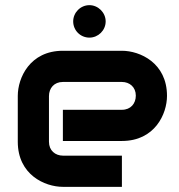

<svg xmlns="http://www.w3.org/2000/svg" viewBox="-20 -725 694 745"><path d="M628 -353C628 -481 523 -528 453 -528H224C96 -528 49 -423 49 -353V-175C49 -47 154 0 224 0H453V-121H225C194 -121 170 -141 170 -175V-352C170 -383 190 -407 224 -407H453C483 -407 507 -387 507 -354C507 -323 487 -299 453 -299H224V-178H453C581 -178 628 -283 628 -353ZM390 -642C390 -676 361 -705 327 -705C292 -705 264 -676 264 -642C264 -607 292 -579 327 -579C361 -579 390 -607 390 -642Z"/></svg>

Font: Audiowide
Style: Regular
Weight: 400
Designer: Astigmatic (AOETI)
Foundry: Astigmatic (AOETI)
Version: Version 1.002